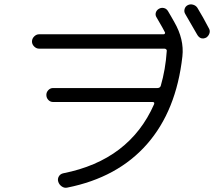

<svg xmlns="http://www.w3.org/2000/svg" viewBox="-20 -858 1040 900"><path d="M848.6 -792Q841.8 -802.7 845.2 -815.4Q848.6 -828.1 860.4 -834Q872.1 -839.8 885.3 -835.9Q898.4 -832 905.3 -821.3Q931.6 -778.3 960 -723.6Q965.8 -712.9 961.4 -700.7Q957 -688.5 946.3 -681.6Q918.9 -668.9 903.3 -697.3Q882.8 -733.4 848.6 -792ZM747.1 -697.3Q751 -697.3 752.9 -700.7Q754.9 -704.1 752.9 -707Q749 -714.8 741.2 -729Q733.4 -743.2 726.6 -754.4Q719.7 -765.6 713.9 -776.4Q707 -787.1 710.4 -798.8Q713.9 -810.5 725.1 -816.9Q736.3 -823.2 748.5 -820.3Q760.7 -817.4 767.6 -805.7Q772.5 -797.9 782.2 -780.8Q792 -763.7 796.9 -754.9Q843.8 -673.8 835 -593.8Q806.6 -338.9 668.9 -182.1Q531.2 -25.4 294.9 21.5Q281.2 24.4 269 15.6Q256.8 6.8 252.9 -6.8Q249 -19.5 255.9 -31.2Q262.7 -43 277.3 -45.9Q586.9 -107.4 702.1 -369.1Q706.1 -379.9 695.3 -379.9H228.5Q215.8 -379.9 206.5 -389.6Q197.3 -399.4 197.3 -413.1Q197.3 -425.8 206.5 -435.5Q215.8 -445.3 228.5 -445.3H717.8Q729.5 -445.3 733.4 -455.1Q755.9 -532.2 761.7 -619.1Q762.7 -623 759.3 -626.5Q755.9 -629.9 751 -629.9H163.1Q150.4 -629.9 140.1 -640.1Q129.9 -650.4 129.9 -663.1Q129.9 -676.8 140.1 -687Q150.4 -697.3 163.1 -697.3Z"/></svg>

Font: Rounded-X Mgen+ 2m regular
Style: Regular
Weight: 400
Designer: [Source Han Sans]
Ryoko NISHIZUKA  (kana & ideographs); Paul D. Hunt (Latin, Greek & Cyrillic); Wenlong ZHANG  (bopomofo
Version: Version 1.059.20150602